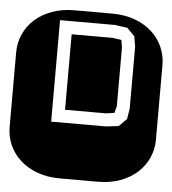

<svg xmlns="http://www.w3.org/2000/svg" viewBox="-52 -715 681 761"><g transform="rotate(5 289.0 -334.5)"><path d="M364.3 -668.9Q413.6 -668.9 453.6 -654.3Q493.7 -639.6 521.7 -614.3Q549.8 -588.9 564.9 -554.9Q580.1 -521 580.1 -482.9V-186Q580.1 -147.9 564.9 -114Q549.8 -80.1 521.7 -54.7Q493.7 -29.3 453.6 -14.6Q413.6 0 364.3 0H213.9Q164.6 0 124.5 -14.6Q84.5 -29.3 56.4 -54.7Q28.3 -80.1 13.2 -114Q-2 -147.9 -2 -186V-482.9Q-2 -521 13.2 -554.9Q28.3 -588.9 56.4 -614.3Q84.5 -639.6 124.5 -654.3Q164.6 -668.9 213.9 -668.9ZM465.8 -545.9 459 -586.9 428.2 -618.2 377.9 -625H160.2V-221.2H377.9L428.2 -227.1L459 -257.8L465.8 -299.8ZM407.2 -277.8 375 -272.9H210.9V-573.2H375L409.2 -567.9L414.1 -539.1V-305.2Z"/></g></svg>

Font: Monofett
Style: Regular
Weight: 400
Designer: vernon adams
Foundry: vernon adams
Version: Version 1.000